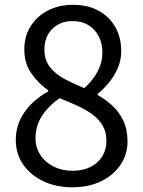

<svg xmlns="http://www.w3.org/2000/svg" viewBox="-20 -764 595 797"><path d="M279.8 13.4Q212.3 13.4 159.4 -11.9Q106.5 -37.2 76 -81.3Q45.6 -125.4 45.6 -182Q45.6 -231.4 65.2 -270.5Q84.9 -309.7 115.9 -338.1Q147 -366.6 180.4 -384.6V-389Q140.4 -416.7 110.7 -458.6Q80.9 -500.4 80.9 -558.2Q80.9 -614.1 107.5 -655.8Q134 -697.4 179.4 -720.7Q224.8 -744 282.2 -744Q344.9 -744 389.7 -719.2Q434.5 -694.4 458.9 -651.1Q483.2 -607.8 483.2 -551.1Q483.2 -513 467.8 -479Q452.3 -444.9 430.1 -418.4Q407.9 -391.9 385.5 -374.5V-369.5Q417.9 -351.5 446.2 -325.5Q474.5 -299.5 491.9 -263.2Q509.3 -226.8 509.3 -176.4Q509.3 -123.7 480.5 -80.4Q451.6 -37.2 400.2 -11.9Q348.7 13.4 279.8 13.4ZM329.7 -398Q366.6 -431.3 385.8 -468.4Q405.1 -505.6 405.1 -546.4Q405.1 -582.5 390.5 -612Q375.9 -641.4 348 -659Q320 -676.5 280.6 -676.5Q230.1 -676.5 197.2 -644.1Q164.3 -611.6 164.3 -558.2Q164.3 -514.6 187.7 -485.2Q211 -455.7 249 -435.6Q287 -415.4 329.7 -398ZM281.4 -55.1Q323.9 -55.1 355.3 -70.8Q386.8 -86.5 404.3 -114.7Q421.8 -142.8 421.8 -179.1Q421.8 -216 406.1 -242.7Q390.4 -269.4 363.8 -289Q337.2 -308.6 302 -324.6Q266.9 -340.7 228 -356.3Q184.1 -327.6 155.7 -285.2Q127.4 -242.8 127.4 -190.1Q127.4 -151.6 147.4 -121Q167.4 -90.3 202.6 -72.7Q237.7 -55.1 281.4 -55.1Z"/></svg>

Font: Noto Sans KR Thin
Style: Regular
Weight: 100
Designer: Ryoko NISHIZUKA 西塚涼子 (kana, bopomofo & ideographs); Paul D. Hunt (Latin, Greek & Cyrillic); Sandoll Communications 산돌커뮤니
Foundry: Adobe
Version: Version 2.004-H2;hotconv 1.0.118;makeotfexe 2.5.65603